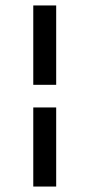

<svg xmlns="http://www.w3.org/2000/svg" viewBox="-20 -642 327 704"><path d="M186 -331H102V-622H186ZM186 42H102V-248H186Z"/></svg>

Font: Gupter
Style: Bold
Weight: 700
Designer: Octavio Pardo
Version: Version 1.000